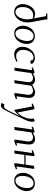

<svg xmlns="http://www.w3.org/2000/svg" viewBox="1577 -2346 1072 4266"><g transform="rotate(90 2113.0 -213.0)"><path d="M70.8 -182.1Q70.8 -218.8 79.6 -256.3Q88.4 -293.9 106.9 -329.8Q125.5 -365.7 151.4 -393.8Q177.2 -421.9 214.1 -439Q251 -456.1 293.9 -456.1Q332.5 -456.1 388.2 -435.1L337.9 -702.1H276.9L282.2 -729H415L410.2 -702.1L471.2 -372.1Q478 -331.5 478 -282.2Q478 -231.4 461.7 -180.9Q445.3 -130.4 415.8 -88.1Q386.2 -45.9 340.1 -19.5Q293.9 6.8 240.2 6.8Q163.6 6.8 117.2 -48.1Q70.8 -103 70.8 -182.1ZM136.2 -174.8Q136.2 -134.8 146.7 -100.8Q157.2 -66.9 182.4 -43.5Q207.5 -20 243.2 -20Q282.2 -20 315.2 -45.2Q348.1 -70.3 368.2 -109.6Q388.2 -148.9 399.2 -193.1Q410.2 -237.3 410.2 -278.8Q410.2 -322.3 394 -402.8Q368.7 -416 326.2 -416Q245.1 -416 190.7 -352.8Q136.2 -289.6 136.2 -174.8Z M551.8 -187Q551.8 -233.9 567.4 -280.3Q583 -326.7 611.6 -365.2Q640.1 -403.8 685.5 -428Q731 -452.1 784.7 -452.1Q864.3 -452.1 910.6 -402.3Q957 -352.5 957 -270Q957 -233.4 947 -194.8Q937 -156.2 916.7 -120.1Q896.5 -84 868.9 -55.7Q841.3 -27.3 802.7 -10.3Q764.2 6.8 720.7 6.8Q644 6.8 597.9 -48.3Q551.8 -103.5 551.8 -187ZM619.6 -176.8Q619.6 -109.4 645.8 -64.7Q671.9 -20 723.6 -20Q762.7 -20 795.7 -45.2Q828.6 -70.3 848.6 -109.6Q868.7 -148.9 879.6 -193.1Q890.6 -237.3 890.6 -278.8Q890.6 -344.2 863.3 -383.5Q835.9 -422.9 781.7 -422.9Q750.5 -422.9 723.4 -407.7Q696.3 -392.6 677.5 -367.7Q658.7 -342.8 645.5 -310.8Q632.3 -278.8 626 -244.6Q619.6 -210.4 619.6 -176.8Z M1019.5 -176.8Q1019.5 -214.8 1030.5 -253.9Q1041.5 -293 1062.7 -328.4Q1084 -363.8 1112.8 -391.6Q1141.6 -419.4 1180.7 -435.8Q1219.7 -452.1 1262.7 -452.1Q1309.1 -452.1 1346.9 -436.5Q1384.8 -420.9 1396.5 -386.2L1394.5 -358.9L1326.7 -352.1Q1324.2 -386.2 1308.8 -404.1Q1293.5 -421.9 1257.8 -421.9Q1220.7 -421.9 1188.5 -402.3Q1156.2 -382.8 1134.5 -350.6Q1112.8 -318.4 1100.6 -277.3Q1088.4 -236.3 1088.4 -193.8Q1088.4 -120.6 1125.2 -78.4Q1162.1 -36.1 1221.7 -36.1Q1255.9 -36.1 1282.7 -43.7Q1309.6 -51.3 1343.8 -67.9L1352.5 -43.9Q1298.3 -15.6 1264.6 -4.4Q1231 6.8 1185.5 6.8Q1112.3 6.8 1065.9 -43.9Q1019.5 -94.7 1019.5 -176.8Z M1477.1 -405.8Q1531.7 -429.2 1552.2 -436.5Q1572.8 -443.8 1585 -443.8Q1610.4 -443.8 1610.4 -421.9Q1610.4 -416 1609.4 -411.1L1608.4 -404.8Q1698.7 -456.1 1746.1 -456.1Q1833 -456.1 1862.3 -391.1Q1928.2 -427.2 1964.4 -441.7Q2000.5 -456.1 2027.3 -456.1Q2089.8 -456.1 2122.1 -422.1Q2154.3 -388.2 2154.3 -323.2Q2154.3 -298.8 2151.4 -274.9L2122.1 -64.9Q2119.1 -43.9 2129.4 -43.9Q2138.7 -43.9 2173.3 -58.1L2181.2 -30.8Q2128.9 -8.3 2106.9 -0.7Q2085 6.8 2072.3 6.8Q2048.3 6.8 2048.3 -16.1Q2048.3 -19.5 2050.3 -35.2L2083 -270Q2085.9 -291.5 2085.9 -308.1Q2085.9 -410.2 1991.2 -410.2Q1951.2 -410.2 1884.3 -372.1L1829.1 0L1763.2 4.9L1765.1 -19L1802.2 -270Q1805.2 -291.5 1805.2 -308.1Q1805.2 -410.2 1710 -410.2Q1670.9 -410.2 1604 -372.1L1551.3 0L1484.4 4.9L1486.3 -19L1537.1 -372.1Q1540 -393.1 1530.3 -393.1Q1519 -393.1 1483.4 -378.9Z M2267.1 286.1 2300.8 226.1Q2327.6 232.9 2349.6 232.9Q2363.3 232.9 2372.8 227.3Q2382.3 221.7 2399.2 199.5Q2416 177.2 2440.7 129.4Q2465.3 81.5 2502.9 0L2555.7 -113.8Q2526.9 -78.1 2491.5 -43.9Q2456.1 -9.8 2429.7 9.8L2418 -12.2L2349.6 -372.1Q2347.7 -385.3 2344.5 -389.2Q2341.3 -393.1 2335 -393.1Q2324.7 -393.1 2289.1 -378.9L2281.7 -405.8Q2336.4 -428.7 2356.7 -436.3Q2377 -443.8 2387.7 -443.8Q2400.9 -443.8 2405.8 -436Q2410.6 -428.2 2413.1 -411.1L2480 -65.9Q2540 -117.7 2579.3 -206.1Q2618.7 -294.4 2618.7 -369.1Q2618.7 -402.8 2611.8 -426.8L2671.9 -450.2L2681.6 -426.8Q2685.1 -410.2 2685.1 -391.1Q2685.1 -353.5 2672.9 -312.3Q2660.6 -271 2630.9 -209L2528.8 6.8Q2440.9 192.4 2405.3 247.8Q2369.6 303.2 2326.7 303.2Q2308.1 303.2 2285.6 295.9Z M2794.4 -405.8Q2849.1 -429.2 2869.6 -436.5Q2890.1 -443.8 2902.3 -443.8Q2927.7 -443.8 2927.7 -421.9Q2927.7 -416 2926.8 -411.1L2925.8 -404.8Q3016.1 -456.1 3063.5 -456.1Q3126 -456.1 3158.2 -422.1Q3190.4 -388.2 3190.4 -323.2Q3190.4 -298.8 3187.5 -274.9L3158.7 -64.9Q3155.8 -43.9 3165.5 -43.9Q3174.8 -43.9 3209.5 -58.1L3216.3 -30.8Q3162.1 -7.8 3141.8 -0.5Q3121.6 6.8 3109.4 6.8Q3082.5 6.8 3082.5 -18.1Q3082.5 -21.5 3084.5 -35.2L3119.6 -270Q3122.6 -291.5 3122.6 -308.1Q3122.6 -410.2 3027.3 -410.2Q2988.3 -410.2 2921.4 -372.1L2868.7 0L2801.8 4.9L2803.7 -19L2854.5 -372.1Q2857.4 -393.1 2847.7 -393.1Q2836.4 -393.1 2800.8 -378.9Z M3317.4 -405.8Q3372.1 -429.2 3392.6 -436.5Q3413.1 -443.8 3425.3 -443.8Q3449.7 -443.8 3449.7 -420.9Q3449.7 -419.4 3449.2 -416.7Q3448.7 -414.1 3448.2 -409.4Q3447.8 -404.8 3447.3 -401.9L3425.3 -245.1H3637.7L3664.6 -434.1L3731.4 -439L3729.5 -411.1L3681.6 -64.9Q3680.2 -53.7 3681.4 -48.8Q3682.6 -43.9 3688.5 -43.9Q3697.8 -43.9 3732.4 -58.1L3741.7 -30.8Q3653.3 6.8 3630.4 6.8Q3605.5 6.8 3605.5 -16.1Q3605.5 -21.5 3607.4 -35.2L3634.3 -217.8H3421.4L3391.6 0L3324.7 4.9L3326.7 -20L3377.4 -372.1Q3380.4 -393.1 3370.6 -393.1Q3359.4 -393.1 3323.7 -378.9Z M3820.3 -187Q3820.3 -233.9 3835.9 -280.3Q3851.6 -326.7 3880.1 -365.2Q3908.7 -403.8 3954.1 -428Q3999.5 -452.1 4053.2 -452.1Q4132.8 -452.1 4179.2 -402.3Q4225.6 -352.5 4225.6 -270Q4225.6 -233.4 4215.6 -194.8Q4205.6 -156.2 4185.3 -120.1Q4165 -84 4137.5 -55.7Q4109.9 -27.3 4071.3 -10.3Q4032.7 6.8 3989.3 6.8Q3912.6 6.8 3866.5 -48.3Q3820.3 -103.5 3820.3 -187ZM3888.2 -176.8Q3888.2 -109.4 3914.3 -64.7Q3940.4 -20 3992.2 -20Q4031.2 -20 4064.2 -45.2Q4097.2 -70.3 4117.2 -109.6Q4137.2 -148.9 4148.2 -193.1Q4159.2 -237.3 4159.2 -278.8Q4159.2 -344.2 4131.8 -383.5Q4104.5 -422.9 4050.3 -422.9Q4019 -422.9 3991.9 -407.7Q3964.8 -392.6 3946 -367.7Q3927.2 -342.8 3914.1 -310.8Q3900.9 -278.8 3894.5 -244.6Q3888.2 -210.4 3888.2 -176.8Z"/></g></svg>

Font: Dehuti Alt
Style: Italic
Weight: 400
Version: Version 1.2